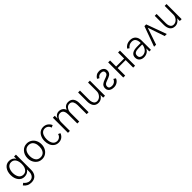

<svg xmlns="http://www.w3.org/2000/svg" viewBox="511 -2332 4380 4380"><g transform="rotate(-45 2701.0 -142.0)"><path d="M268.1 213.9Q204.6 213.9 159.2 190.9Q113.8 168 78.1 120.1L126 84Q147 114.3 185.3 138.2Q223.6 162.1 264.2 162.1Q330.1 162.1 366.5 117.4Q402.8 72.8 402.8 2.9V-71.8Q349.1 9.8 247.1 9.8Q156.2 9.8 102.1 -62.3Q47.9 -134.3 47.9 -244.1Q47.9 -354 102.1 -426Q156.2 -498 247.1 -498Q349.6 -498 402.8 -416V-487.8H463.9V2.9Q463.9 100.6 412.1 157.2Q360.4 213.9 268.1 213.9ZM263.2 -43Q312.5 -43 346.2 -72Q379.9 -101.1 394 -144.8Q408.2 -188.5 408.2 -243.2Q408.2 -283.7 399.9 -319.1Q391.6 -354.5 374.8 -383.1Q357.9 -411.6 329.1 -428.2Q300.3 -444.8 263.2 -444.8Q226.1 -444.8 197 -428.2Q168 -411.6 150.9 -383.1Q133.8 -354.5 125 -319.1Q116.2 -283.7 116.2 -243.2Q116.2 -203.1 125 -168Q133.8 -132.8 150.9 -104.2Q168 -75.7 197 -59.3Q226.1 -43 263.2 -43Z M817.9 9.8Q718.8 9.8 655.3 -63Q591.8 -135.7 591.8 -242.2Q591.8 -348.1 655.3 -421.1Q718.8 -494.1 817.9 -494.1Q882.8 -494.1 935.3 -460.2Q987.8 -426.3 1016.4 -368.7Q1044.9 -311 1044.9 -242.2Q1044.9 -172.9 1016.4 -115.5Q987.8 -58.1 935.5 -24.2Q883.3 9.8 817.9 9.8ZM817.9 -44.9Q851.1 -44.9 877.9 -55.7Q904.8 -66.4 922.4 -84.7Q939.9 -103 951.9 -128.7Q963.9 -154.3 969 -182.4Q974.1 -210.4 974.1 -242.2Q974.1 -273.9 969 -302Q963.9 -330.1 951.9 -355.5Q939.9 -380.9 922.4 -399.2Q904.8 -417.5 877.9 -428.2Q851.1 -439 817.9 -439Q777.3 -439 746.8 -422.9Q716.3 -406.7 698.5 -378.7Q680.7 -350.6 671.9 -316.2Q663.1 -281.7 663.1 -242.2Q663.1 -202.6 671.9 -168.2Q680.7 -133.8 698.5 -105.5Q716.3 -77.1 746.8 -61Q777.3 -44.9 817.9 -44.9Z M1349.6 9.8Q1284.2 9.8 1236.6 -26.1Q1189 -62 1166.3 -118.4Q1143.6 -174.8 1143.6 -243.2Q1143.6 -283.2 1151.6 -320.1Q1159.7 -356.9 1176.8 -389.2Q1193.8 -421.4 1217.8 -445.1Q1241.7 -468.8 1275.4 -482.4Q1309.1 -496.1 1348.6 -496.1Q1412.1 -496.1 1460 -463.1Q1507.8 -430.2 1533.7 -372.1L1475.6 -346.2Q1464.8 -392.1 1429.9 -418.9Q1395 -445.8 1348.6 -445.8Q1317.9 -445.8 1293.2 -433.3Q1268.6 -420.9 1252.7 -400.9Q1236.8 -380.9 1226.1 -354Q1215.3 -327.1 1210.9 -299.6Q1206.5 -272 1206.5 -243.2Q1206.5 -206.1 1214.1 -171.9Q1221.7 -137.7 1237.3 -107.2Q1252.9 -76.7 1281.7 -58.3Q1310.5 -40 1348.6 -40Q1395.5 -40 1430.2 -67.4Q1464.8 -94.7 1475.6 -140.1L1527.8 -116.2Q1506.8 -56.6 1460.2 -23.4Q1413.6 9.8 1349.6 9.8Z M1654.8 0V-487.8H1716.8V-396Q1731.4 -440.9 1767.8 -469Q1804.2 -497.1 1852.1 -497.1Q1906.2 -497.1 1946.8 -470.2Q1987.3 -443.4 2004.9 -392.1Q2047.4 -496.1 2152.8 -496.1Q2197.3 -496.1 2230.2 -480.5Q2263.2 -464.8 2282.2 -437Q2301.3 -409.2 2310.5 -374.8Q2319.8 -340.3 2319.8 -298.8V0H2257.8V-291Q2257.8 -319.8 2252.7 -345.2Q2247.6 -370.6 2236.1 -394.5Q2224.6 -418.5 2201.9 -432.6Q2179.2 -446.8 2147.9 -446.8Q2088.9 -446.8 2053.5 -397Q2018.1 -347.2 2018.1 -279.8V0H1956.1V-293Q1956.1 -322.3 1951.2 -347.4Q1946.3 -372.6 1934.8 -396Q1923.3 -419.4 1900.9 -433.1Q1878.4 -446.8 1846.7 -446.8Q1816.4 -446.8 1791.3 -432.6Q1766.1 -418.5 1750 -394.8Q1733.9 -371.1 1725.3 -341.3Q1716.8 -311.5 1716.8 -279.8V0Z M2633.8 11.2Q2589.8 11.2 2557.4 -5.4Q2524.9 -22 2506.1 -51.3Q2487.3 -80.6 2478.3 -116.9Q2469.2 -153.3 2469.2 -196.8V-487.8H2529.8V-193.8Q2529.8 -170.9 2532.5 -150.6Q2535.2 -130.4 2542.5 -109.4Q2549.8 -88.4 2561.5 -73.2Q2573.2 -58.1 2592.5 -48.6Q2611.8 -39.1 2637.2 -39.1Q2699.2 -39.1 2744.6 -90.1Q2790 -141.1 2790 -206.1V-487.8H2850.1V0H2790V-87.9Q2775.4 -53.2 2732.2 -21Q2689 11.2 2633.8 11.2Z M3134.3 9.8Q3088.4 9.8 3052.5 -3.2Q3016.6 -16.1 2993.4 -45.4Q2970.2 -74.7 2970.2 -117.2Q2970.2 -150.4 2981.7 -176Q2993.2 -201.7 3011.7 -217Q3030.3 -232.4 3054.2 -245.1Q3078.1 -257.8 3102.8 -265.6Q3127.4 -273.4 3151.4 -283.2Q3175.3 -293 3193.8 -303Q3212.4 -313 3223.9 -329.8Q3235.4 -346.7 3235.4 -369.1Q3235.4 -436 3151.4 -436Q3077.1 -436 3043.9 -373L2994.1 -401.9Q3016.6 -443.8 3056.4 -469.5Q3096.2 -495.1 3151.4 -495.1Q3211.9 -495.1 3254.6 -461.2Q3297.4 -427.2 3297.4 -371.1Q3297.4 -333.5 3282.7 -306.2Q3268.1 -278.8 3244.6 -263.4Q3221.2 -248 3193.1 -236.6Q3165 -225.1 3136.7 -215.6Q3108.4 -206.1 3085 -194.8Q3061.5 -183.6 3046.9 -164.1Q3032.2 -144.5 3032.2 -117.2Q3032.2 -94.7 3040.5 -79.6Q3048.8 -64.5 3064.2 -57.6Q3079.6 -50.8 3095 -48.3Q3110.4 -45.9 3131.3 -45.9Q3172.4 -45.9 3208 -72Q3243.7 -98.1 3256.3 -137.2L3308.1 -106Q3292.5 -57.1 3244.9 -23.7Q3197.3 9.8 3134.3 9.8Z M3439 0V-487.8H3501V-293H3758.8V-487.8H3819.8V0H3758.8V-243.2H3501V0Z M4103 9.8Q4034.7 9.8 3991.9 -28.3Q3949.2 -66.4 3949.2 -131.8Q3949.2 -275.9 4169.4 -275.9H4277.3Q4277.3 -355.5 4248 -399.2Q4218.8 -442.9 4151.4 -442.9Q4064.5 -442.9 4011.2 -370.1L3967.3 -404.8Q4032.7 -496.1 4146.5 -496.1Q4235.8 -496.1 4283.9 -443.6Q4332 -391.1 4332 -299.8V0H4279.3V-100.1Q4254.9 -45.4 4207.5 -17.8Q4160.2 9.8 4103 9.8ZM4109.4 -42Q4147.9 -42 4180.7 -59.3Q4213.4 -76.7 4233.9 -104Q4254.4 -131.3 4265.9 -163.8Q4277.3 -196.3 4277.3 -228H4176.3Q4092.8 -228 4053 -206.1Q4013.2 -184.1 4013.2 -130.9Q4013.2 -85 4039.8 -63.5Q4066.4 -42 4109.4 -42Z M4432.1 0 4609.4 -487.8H4666L4843.3 0H4776.4L4637.2 -408.2L4498 0Z M5106 11.2Q5062 11.2 5029.5 -5.4Q4997.1 -22 4978.3 -51.3Q4959.5 -80.6 4950.4 -116.9Q4941.4 -153.3 4941.4 -196.8V-487.8H5002V-193.8Q5002 -170.9 5004.6 -150.6Q5007.3 -130.4 5014.6 -109.4Q5022 -88.4 5033.7 -73.2Q5045.4 -58.1 5064.7 -48.6Q5084 -39.1 5109.4 -39.1Q5171.4 -39.1 5216.8 -90.1Q5262.2 -141.1 5262.2 -206.1V-487.8H5322.3V0H5262.2V-87.9Q5247.6 -53.2 5204.3 -21Q5161.1 11.2 5106 11.2Z"/></g></svg>

Font: HK Grotesk Light
Style: Regular
Weight: 300
Designer: Alfredo Marco Pradil and Stefan Peev
Foundry: Hanken Design Co.
Version: Version 1.045;PS 001.045;hotconv 1.0.88;makeotf.lib2.5.64775